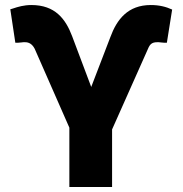

<svg xmlns="http://www.w3.org/2000/svg" viewBox="-20 -744 728 764"><path d="M21 -707 41 -574H52C60 -574 68 -576 73 -576H80C95 -576 108 -569 118 -550L256 -236V0H426V-229L569 -550C576 -567 584 -576 605 -576H612C617 -576 625 -574 633 -574H644L665 -706C641 -717 614 -724 580 -724C489 -724 445 -667 419 -596L343 -398L267 -600C241 -669 199 -724 105 -724C75 -724 52 -717 31 -710Z"/></svg>

Font: Asimov Pro
Style: Ult
Weight: 900
Designer: Google
Version: Version 2.000980; 2014